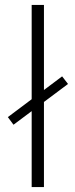

<svg xmlns="http://www.w3.org/2000/svg" viewBox="-20 -762 307 782"><path d="M109 -742H159V0H109ZM12 -285 233 -451 257 -420 35 -254Z"/></svg>

Font: Idrija Light
Style: Regular
Weight: 300
Designer: Julieta Ulanovsky
Foundry: Julieta Ulanovsky
Version: Version 7.200